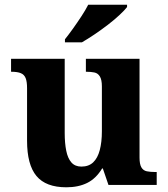

<svg xmlns="http://www.w3.org/2000/svg" viewBox="-20 -786 713 816"><path d="M262 10Q175 10 135 -38Q95 -86 95 -188V-411Q95 -439 89 -454Q83 -469 68.5 -475Q54 -481 30 -481H27V-536H255V-220Q255 -178 261.5 -145.5Q268 -113 283.5 -95.5Q299 -78 326 -78Q357 -78 376 -96Q395 -114 404 -148Q413 -182 413 -228V-419Q413 -447 404.5 -461Q396 -475 381 -478Q366 -481 348 -481H345V-536H573V-116Q573 -88 581 -74.5Q589 -61 604 -58Q619 -55 638 -55H646V0H441L417 -70H414Q388 -27 350.5 -8.5Q313 10 262 10ZM256 -619Q271.2 -638 289.9 -664Q308.5 -690 326.2 -717Q343.9 -744 355 -766H520V-756Q510 -743 488.7 -723Q467.5 -703 438.9 -681Q410.3 -659 381.3 -639.5Q352.2 -620 328 -606H256Z"/></svg>

Font: Noto Serif Hentaigana EL
Style: Regular
Weight: 400
Designer: Kazuhiro Yamada
Foundry: nipponia
Version: Version 1.000